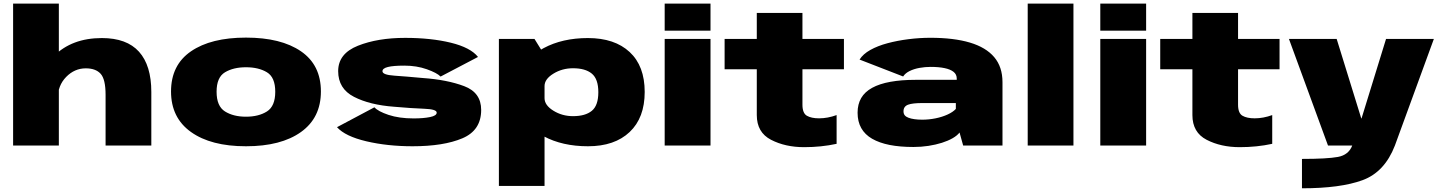

<svg xmlns="http://www.w3.org/2000/svg" viewBox="-20 -805 7978 1062"><path d="M52.5 0H305.5V-785H52.5ZM564 0H817V-296.5Q817 -443 749 -518.8Q681 -594.5 543.5 -594.5Q377.5 -594.5 277.2 -494.5Q177 -394.5 177 -322L299.5 -259.5Q299.5 -332 346 -379.5Q392.5 -427 454.5 -427Q509.5 -427 536.8 -396.8Q564 -366.5 564 -280.5Z M1340.5 4Q1534.5 4 1644.8 -74.8Q1755 -153.5 1755 -299Q1755 -445.5 1644.8 -521.2Q1534.5 -597 1340.5 -597Q1147 -597 1036.5 -521.2Q926 -445.5 926 -299Q926 -153.5 1036.5 -74.8Q1147 4 1340.5 4ZM1340.5 -159.5Q1271 -159.5 1224.5 -188.5Q1178 -217.5 1178 -297.5Q1178 -377.5 1224.5 -405.2Q1271 -433 1340.5 -433Q1410.5 -433 1456.5 -405.2Q1502.5 -377.5 1502.5 -297.5Q1502.5 -217.5 1456.5 -188.5Q1410.5 -159.5 1340.5 -159.5Z M2262 4Q2433.5 4 2537.5 -40Q2641.5 -84 2641.5 -197Q2641.5 -293 2547.5 -328.5Q2453.5 -364 2318.5 -373.5Q2227 -382 2161.2 -386.5Q2095.5 -391 2095.5 -411Q2095.5 -427 2125.5 -434.5Q2155.5 -442 2216.5 -442Q2284.5 -442 2340.8 -422Q2397 -402 2417 -381.5L2624 -490Q2583 -542 2473.5 -568.8Q2364 -595.5 2221 -595.5Q2069 -595.5 1959.8 -552Q1850.5 -508.5 1850.5 -411.5Q1850.5 -314.5 1937.8 -269.5Q2025 -224.5 2160.5 -214.5Q2256.5 -206 2326 -203.5Q2395.5 -201 2395.5 -182Q2395.5 -165 2358.8 -157.5Q2322 -150 2268 -150Q2187.5 -150 2129.2 -169.5Q2071 -189 2051 -211.5L1844 -101.5Q1889.5 -51 2006.2 -23.5Q2123 4 2262 4Z M2739.5 223.5H2992V-500L2936.5 -589.5H2739.5ZM3232 4Q3379.5 4 3462.8 -74.8Q3546 -153.5 3546 -296.5Q3546 -440 3462.8 -517.2Q3379.5 -594.5 3232 -594.5Q3090.5 -594.5 2987 -538.8Q2883.5 -483 2883.5 -434L2992 -329Q2992 -367.5 3040.8 -397.5Q3089.5 -427.5 3149.5 -427.5Q3217.5 -427.5 3253.5 -397.8Q3289.5 -368 3289.5 -295Q3289.5 -221.5 3253.5 -192Q3217.5 -162.5 3149.5 -162.5Q3089.5 -162.5 3040.8 -192.8Q2992 -223 2992 -262L2883.5 -156Q2883.5 -107 2987 -51.5Q3090.5 4 3232 4Z M3656.5 0H3910V-589.5H3656.5ZM3656.5 -785V-635.5H3910V-785Z M4428 9Q4522.5 9 4607.5 -9.5V-168.5Q4558 -150.5 4510.5 -150.5Q4467.5 -150.5 4443 -164.8Q4418.5 -179 4418.5 -226V-422H4648V-589.5H4418.5V-733.5H4166V-589.5H3988V-422H4166V-168.5Q4166 -72.5 4244.8 -31.8Q4323.5 9 4428 9Z M5032.5 8Q5075.5 8 5115.8 1.8Q5156 -4.5 5190 -15.2Q5224 -26 5249.2 -40.5Q5274.5 -55 5287.5 -72L5307.5 0H5525V-350.5Q5525 -435 5479.2 -489Q5433.5 -543 5344.8 -569.5Q5256 -596 5126 -596Q5066 -596 5004.8 -588.2Q4943.5 -580.5 4889.2 -566Q4835 -551.5 4794.2 -528.8Q4753.5 -506 4734.5 -475.5L4975.5 -382Q4987.5 -400.5 5011.5 -412.2Q5035.5 -424 5066.2 -429.5Q5097 -435 5127.5 -435Q5172.5 -435 5204.8 -428.2Q5237 -421.5 5254.5 -407.5Q5272 -393.5 5272 -370.5V-363.5H5046Q4966 -363.5 4905.2 -352.5Q4844.5 -341.5 4804 -319.2Q4763.5 -297 4743.5 -262.8Q4723.5 -228.5 4723.5 -181.5Q4723.5 -132.5 4743.8 -96.5Q4764 -60.5 4804 -37.5Q4844 -14.5 4901 -3.2Q4958 8 5032.5 8ZM5081.5 -143Q5057 -143 5037.8 -145.8Q5018.5 -148.5 5004.8 -153.8Q4991 -159 4984.2 -167.5Q4977.5 -176 4977.5 -189.5Q4977.5 -203 4983.8 -212Q4990 -221 5002.5 -225.8Q5015 -230.5 5035.2 -232.8Q5055.5 -235 5082.5 -235H5267V-202.5Q5251.5 -185.5 5221.8 -171.8Q5192 -158 5155 -150.5Q5118 -143 5081.5 -143Z M5664.5 0H5917.5V-785H5664.5Z M6066 0H6319.5V-589.5H6066ZM6066 -785V-635.5H6319.5V-785Z M6837.5 9Q6932 9 7017 -9.5V-168.5Q6967.5 -150.5 6920 -150.5Q6877 -150.5 6852.5 -164.8Q6828 -179 6828 -226V-422H7057.5V-589.5H6828V-733.5H6575.5V-589.5H6397.5V-422H6575.5V-168.5Q6575.5 -72.5 6654.2 -31.8Q6733 9 6837.5 9Z M7325.5 0H7695.5L7911 -589.5H7646.5L7511 -150H7509.5L7373.5 -589.5H7109.5ZM7181.5 236.5Q7394.5 236.5 7516.8 191.5Q7639 146.5 7695.5 0L7460 -1Q7440 52 7380.5 63Q7321 74 7181.5 74Z"/></svg>

Font: Anybody Expanded Black
Style: Regular
Weight: 900
Width: 7
Designer: Tyler Finck
Foundry: Etcetera Type Company
Version: Version 1.113;gftools[0.9.25]